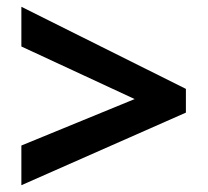

<svg xmlns="http://www.w3.org/2000/svg" viewBox="-20 -645 612 566"><path d="M43 -99 528 -313V-383L43 -625V-508L377 -353L43 -216Z"/></svg>

Font: Noto Sans Adlam
Style: Bold
Weight: 700
Designer: Mark Jamra, Neil Patel
Foundry: JamraPatel LLC
Version: Version 3.001